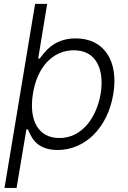

<svg xmlns="http://www.w3.org/2000/svg" viewBox="-20 -747 648 972"><path d="M363.6 -552.6C245.4 -552.6 203.1 -476.2 180.8 -450.6H173.3L218.8 -727.3H157.7L2.8 204.5H63.9L113.6 -92H121.1C135.3 -65 154.5 12.1 271.7 12.4C412.3 12.1 525.6 -101.2 553.6 -271.3C581 -437.9 507.5 -552.6 363.6 -552.6ZM489.7 -272.7C468.4 -150.2 394.2 -47.9 280.9 -48.3C174 -47.9 125 -137.4 146.7 -272.7C168 -405.5 245 -492.2 354 -492.5C469.1 -492.2 508.9 -393.5 489.7 -272.7Z"/></svg>

Font: TID UI Light
Style: Italic
Weight: 300
Italic angle: -9.39999°
Designer: The TID Project Authors
Foundry: Bakken & Bæck
Version: Version 1.001;hotconv 1.0.109;makeotfexe 2.5.65596